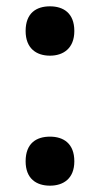

<svg xmlns="http://www.w3.org/2000/svg" viewBox="-20 -818 316 607"><path d="M61 -720C61 -665 95 -642 138 -642C180 -642 215 -665 215 -720C215 -777 180 -798 138 -798C95 -798 61 -777 61 -720ZM61 -308C61 -253 95 -231 138 -231C180 -231 215 -253 215 -308C215 -365 180 -386 138 -386C95 -386 61 -365 61 -308Z"/></svg>

Font: Noto Sans Khmer UI SemiBold
Style: Regular
Weight: 600
Designer: Danh Hong and the Monotype Design Team
Foundry: Monotype Imaging Inc.
Version: Version 2.002